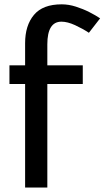

<svg xmlns="http://www.w3.org/2000/svg" viewBox="-20 -844 470 864"><path d="M93 0V-466H22.5V-550H93V-649.5Q93 -729.5 132.8 -777Q172.5 -824.5 257.5 -824.5Q289 -824.5 321.2 -814.2Q353.5 -804 382 -789.5Q410.5 -775 430.5 -761.5L380 -696.5Q352 -715 317.8 -730.8Q283.5 -746.5 256.5 -746.5Q193 -746.5 193 -644.5V-550H352.5V-466H193V0Z"/></svg>

Font: Junction Medium
Style: Regular
Weight: 500
Designer: Caroline Hadilaksono
Foundry: Caroline Hadilaksono, Tyler Finck, The League of Moveable Type
Version: Version 2.000; ttfautohint (v1.8.3)